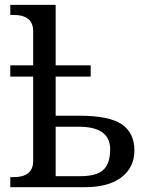

<svg xmlns="http://www.w3.org/2000/svg" viewBox="-20 -780 635 800"><path d="M118.2 -507.8V-649.9Q118.2 -717.8 36.1 -717.8H22.9V-759.8H211.9V-507.8H357.9V-460.9H211.9V-297.9H309.1Q434.6 -297.9 487.3 -262.2Q540 -226.6 540 -152.8Q540 -83 486.3 -41.5Q432.6 0 333 0H22.9V-42H36.1Q118.2 -42 118.2 -108.9V-460.9H22.9V-507.8ZM314 -45.9Q381.8 -45.9 410.4 -72Q439 -98.1 439 -158.2Q439 -252 308.1 -252H211.9V-45.9Z"/></svg>

Font: Droid-TTFautohint Serif
Style: Regular
Weight: 400
Foundry: Ascender Corporation
Version: Version 1.00; ttfautohint (v1.00rc1.4-1a1c-dirty) -l 8 -r 50